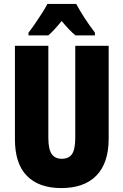

<svg xmlns="http://www.w3.org/2000/svg" viewBox="-20 -947 628 977"><path d="M533 -242Q533 -118 471 -54Q409 10 292 10Q178 10 117 -52Q56 -114 56 -238V-714H226V-246Q226 -188 243 -163.5Q260 -139 294 -139Q330 -139 346.5 -163Q363 -187 363 -247V-714H533ZM368 -927Q402 -862 463 -781V-767H364Q334 -791 294 -840Q250 -787 226 -767H125V-781Q139 -798 158 -826Q177 -854 195 -882Q213 -910 221 -927Z"/></svg>

Font: Noto Sans ExtraCondensed Black
Style: Regular
Weight: 900
Width: 2
Designer: Monotype Design Team
Foundry: Monotype Imaging Inc.
Version: Version 2.013; ttfautohint (v1.8.4.7-5d5b)